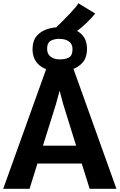

<svg xmlns="http://www.w3.org/2000/svg" viewBox="-22 -1178 746 1198"><path d="M162.5 0H-2L267 -749.5H436L704.5 0H537.5L488 -157.5H211.5ZM326.5 -526 246 -269H453L373 -526L350 -612ZM348.5 -733Q270 -733 225 -770Q180 -807 181 -874.5Q182 -925 207.5 -954.2Q233 -983.5 272 -996Q311 -1008.5 352.5 -1008.5Q430 -1008.5 475.5 -974.2Q521 -940 521 -872Q520.5 -821.5 496 -791Q471.5 -760.5 432.5 -746.8Q393.5 -733 348.5 -733ZM349.5 -807.5Q386 -807 408.2 -819.5Q430.5 -832 430.5 -871Q430.5 -904 407.5 -919.8Q384.5 -935.5 349.5 -935.5Q319.5 -936.5 295.8 -924.2Q272 -912 272 -873Q272 -842 293.5 -824.8Q315 -807.5 349.5 -807.5ZM392.5 -945 323 -1001.5Q327 -1005.5 341.8 -1020Q356.5 -1034.5 376.5 -1054.5Q396.5 -1074.5 416.2 -1095.5Q436 -1116.5 450 -1133.2Q464 -1150 466.5 -1158L572 -1093.5Q550.5 -1066 517.8 -1034.8Q485 -1003.5 451 -978.5Q417 -953.5 392.5 -945Z"/></svg>

Font: Merriweather Sans
Style: Bold
Weight: 700
Designer: Eben Sorkin
Foundry: Eben Sorkin
Version: Version 1.008; ttfautohint (v1.7.19-72a1) -l 8 -r 50 -G 200 